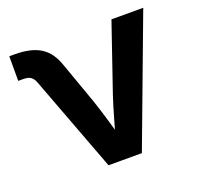

<svg xmlns="http://www.w3.org/2000/svg" viewBox="-98 -630 765 737"><g transform="rotate(-20 284.5 -261.5)"><path d="M225.6 0 78.1 -392.1Q71.8 -408.7 61.3 -415.8Q50.8 -422.9 32.2 -422.9H10.7V-523.4H33.7Q100.1 -523.4 138.4 -499Q176.8 -474.6 194.8 -420.4L256.3 -247.6Q271.5 -202.1 284.4 -157.5Q297.4 -112.8 310.5 -67.4H280.3Q293.5 -112.8 306.2 -157.7Q318.8 -202.6 333.5 -247.6L427.7 -522.5H557.6L361.8 0Z"/></g></svg>

Font: Inter 28pt SemiBold
Style: Regular
Weight: 600
Designer: Rasmus Andersson
Foundry: rsms
Version: Version 4.001;git-66647c0bb